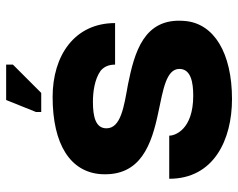

<svg xmlns="http://www.w3.org/2000/svg" viewBox="-95 -669 774 624"><g transform="rotate(-90 292.0 -357.0)"><path d="M282 10C431 10 529 -48 536 -145C547 -277 433 -307 330 -328C258 -341 187 -351 187 -398C187 -433 224 -442 273 -442C304 -442 346 -437 374 -417C387 -406 394 -391 394 -370H529C529 -502 423 -573 289 -573C134 -573 45 -515 38 -416C30 -286 135 -251 241 -229C311 -214 380 -204 380 -161C380 -123 335 -116 293 -116C182 -116 163 -176 163 -194H23C23 -49 150 10 282 10ZM394 -702V-724H279L240 -627V-610H302Z"/></g></svg>

Font: OSH Darker Grotesque Black
Style: Regular
Weight: 900
Designer: Gabriel Lam
Foundry: TypeRant
Version: Version 1.000;Glyphs 3.1.1 (3148)